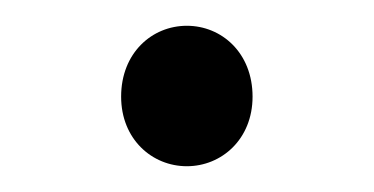

<svg xmlns="http://www.w3.org/2000/svg" viewBox="-20 -116 290 149"><path d="M125 13C152 13 176 -8 176 -41C176 -75 152 -96 125 -96C98 -96 74 -75 74 -41C74 -8 98 13 125 13Z"/></svg>

Font: Noto Sans SC Light
Style: Regular
Weight: 300
Designer: Ryoko NISHIZUKA 西塚涼子 (kana, bopomofo & ideographs); Paul D. Hunt (Latin, Greek & Cyrillic); Sandoll Communications 산돌커뮤니
Foundry: Adobe
Version: Version 2.004;hotconv 1.0.118;makeotfexe 2.5.65603